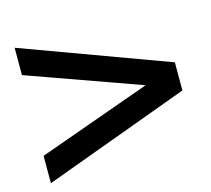

<svg xmlns="http://www.w3.org/2000/svg" viewBox="-81 -712 782 712"><g transform="rotate(-15 310.0 -356.0)"><path d="M31 -511V-616L591 -410V-302L31 -96V-201L509 -372V-340Z"/></g></svg>

Font: Bounded
Style: Regular
Weight: 400
Designer: Vlad Churkin
Version: Version 1.0